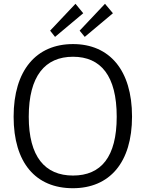

<svg xmlns="http://www.w3.org/2000/svg" viewBox="-20 -985 769 1015"><path d="M365 10C559 10 678 -125 678 -369C678 -615 558 -752 366 -752C172 -752 52 -614 52 -368C52 -124 169 10 365 10ZM420 -915 379 -965 245 -823 271 -790ZM577 -915 535 -965 401 -823 428 -790ZM366 -57C218 -57 132 -156 132 -368C132 -583 218 -685 366 -685C513 -685 597 -584 597 -368C597 -155 514 -57 366 -57Z"/></svg>

Font: Cheyenne Sans Light
Style: Regular
Weight: 300
Designer: The Public Sans project authors (U.S. Web Design System), Libre Franklin designed by Pablo Impallari and Rodrigo Fuenzal
Foundry: The Cheyenne Sans Project Authors
Version: Version 2.007